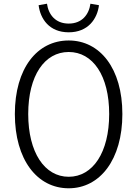

<svg xmlns="http://www.w3.org/2000/svg" viewBox="-20 -1000 740 1034"><path d="M188 -972C197 -899 245 -826 350 -826C455 -826 504 -899 513 -972L467 -980C459 -922 422 -873 350 -873C278 -873 241 -922 233 -980ZM60 -386C60 -140 180 14 350 14C518 14 639 -140 639 -386C639 -632 518 -782 350 -782C180 -782 60 -632 60 -386ZM568 -386C568 -179 480 -48 350 -48C220 -48 132 -179 132 -386C132 -593 220 -720 350 -720C480 -720 568 -593 568 -386Z"/></svg>

Font: Kawkab Mono Light
Style: Regular
Weight: 300
Monospace: yes
Designer: Abdullah Arif
Foundry: Abdullah Arif
Version: Version 1.000;PS 000.500;hotconv 1.0.88;makeotf.lib2.5.64775